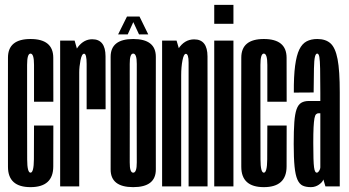

<svg xmlns="http://www.w3.org/2000/svg" viewBox="-20 -767 1434 790"><path d="M105.5 3Q199 3 199.2 -82Q199.5 -167 199.5 -250.5H120Q120 -166 119.5 -111.2Q119 -56.5 105.5 -56.5Q92 -56.5 91.8 -111Q91.5 -165.5 91.5 -300Q91.5 -453.5 91.5 -500Q91.5 -546.5 105.5 -546.5Q120 -546.5 120 -500.2Q120 -454 120 -348.5H199.5Q199.5 -452.5 199.2 -529.5Q199 -606.5 105.5 -606.5Q13 -606.5 12.8 -530Q12.5 -453.5 12.5 -300Q12.5 -164 12.8 -80.5Q13 3 105.5 3Z M336.5 -317.5H414.5Q414.5 -465.5 414.2 -535.5Q414 -605.5 359.5 -605.5Q325.5 -605.5 301.2 -574.2Q277 -543 277 -480L306 -469.5Q306 -492 311.2 -519Q316.5 -546 326 -546Q336.5 -546 336.5 -503.8Q336.5 -461.5 336.5 -317.5ZM227.5 0H306V-533.5L287 -600H227.5Z M528 3Q621.5 3 621.2 -70Q621 -143 621 -300.5Q621 -459 621.2 -532.8Q621.5 -606.5 528 -606.5Q435 -606.5 435.2 -532.8Q435.5 -459 435.5 -300.5Q435.5 -143 435.2 -70Q435 3 528 3ZM528 -56.5Q513.5 -56.5 513.8 -98.8Q514 -141 514 -300.5Q514 -461 513.8 -503.8Q513.5 -546.5 528 -546.5Q543 -546.5 542.8 -503.8Q542.5 -461 542.5 -300.5Q542.5 -141 542.8 -98.8Q543 -56.5 528 -56.5ZM466 -625.5H505.5L528.5 -676L552 -625.5H590L554 -699H502.5Z M647 0H725.5V-535.5L706.5 -600H647ZM756 0H834V-369.5Q834 -465 833.8 -535Q833.5 -605 779 -605Q738.5 -605 713.2 -565.2Q688 -525.5 688 -466L725.5 -456Q725.5 -491.5 730.8 -518.5Q736 -545.5 744.5 -545.5Q756 -545.5 756 -510Q756 -474.5 756 -378Z M861.5 0H940.5V-600H861.5ZM861.5 -747V-669H940.5V-747Z M1065.5 3Q1159 3 1159.2 -82Q1159.5 -167 1159.5 -250.5H1080Q1080 -166 1079.5 -111.2Q1079 -56.5 1065.5 -56.5Q1052 -56.5 1051.8 -111Q1051.5 -165.5 1051.5 -300Q1051.5 -453.5 1051.5 -500Q1051.5 -546.5 1065.5 -546.5Q1080 -546.5 1080 -500.2Q1080 -454 1080 -348.5H1159.5Q1159.5 -452.5 1159.2 -529.5Q1159 -606.5 1065.5 -606.5Q973 -606.5 972.8 -530Q972.5 -453.5 972.5 -300Q972.5 -164 972.8 -80.5Q973 3 1065.5 3Z M1259 3Q1269 3 1277.2 0.2Q1285.5 -2.5 1292.2 -7.2Q1299 -12 1303.8 -17.2Q1308.5 -22.5 1310.5 -28.5L1319 0H1378V-387.5Q1378 -476.5 1369 -523.5Q1360 -570.5 1340 -588.5Q1320 -606.5 1285.5 -606.5Q1260 -606.5 1241.5 -596.8Q1223 -587 1211.5 -563.2Q1200 -539.5 1194.2 -496.2Q1188.5 -453 1189 -386L1270.5 -386.5Q1271 -450.5 1271.8 -485Q1272.5 -519.5 1275.8 -533Q1279 -546.5 1285 -546.5Q1291.5 -546.5 1294 -532.5Q1296.5 -518.5 1297.2 -484Q1298 -449.5 1298 -386.5V-351.5H1251Q1232 -351.5 1219.5 -344Q1207 -336.5 1200.2 -317.2Q1193.5 -298 1191 -263.8Q1188.5 -229.5 1188.5 -175Q1188.5 -117 1192 -81.8Q1195.5 -46.5 1203.8 -28Q1212 -9.5 1225.5 -3.2Q1239 3 1259 3ZM1283.5 -56.5Q1279.5 -56.5 1276.8 -61.2Q1274 -66 1272.2 -78.5Q1270.5 -91 1269.8 -115Q1269 -139 1269 -179Q1269 -218.5 1270.2 -243Q1271.5 -267.5 1273.8 -279.8Q1276 -292 1280.2 -296.5Q1284.5 -301 1290.5 -301H1298V-78.5Q1298 -74.5 1295.8 -69.2Q1293.5 -64 1290.2 -60.2Q1287 -56.5 1283.5 -56.5Z"/></svg>

Font: Anybody UltraCondensed
Style: Regular
Weight: 400
Width: 1
Version: Version 1.113;gftools[0.9.25]